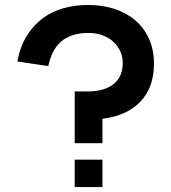

<svg xmlns="http://www.w3.org/2000/svg" viewBox="-20 -755 692 775"><path d="M601.5 -497Q601.5 -450 587.8 -411.8Q574 -373.5 547.2 -345.2Q520.5 -317 481.8 -299.2Q443 -281.5 393.5 -275.5V-177H281.5V-386H335Q400.5 -386 438 -415.2Q475.5 -444.5 475.5 -501.5Q475.5 -526.5 465.5 -548.2Q455.5 -570 437.5 -586.5Q419.5 -603 394 -612.5Q368.5 -622 337.5 -622Q300.5 -622 272.8 -612.8Q245 -603.5 225.5 -586.2Q206 -569 193.8 -544.2Q181.5 -519.5 175 -488L50 -507Q61.5 -568 88.5 -611Q115.5 -654 153.2 -681.8Q191 -709.5 237.5 -722.2Q284 -735 335 -735Q393.5 -735 442.2 -719Q491 -703 526.5 -672.5Q562 -642 581.8 -597.8Q601.5 -553.5 601.5 -497ZM281.5 0V-110.5H393.5V0Z"/></svg>

Font: Vela Sans Bd
Style: Bold
Weight: 700
Designer: Principal design: Mikhail Sharanda - project Manrope.
Design modification: Ravid Balaliev
Foundry: Mikhail Sharanda
Version: Version 1.001